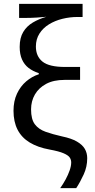

<svg xmlns="http://www.w3.org/2000/svg" viewBox="-20 -780 490 995"><path d="M50 -206Q50 -256 68 -294.5Q86 -333 116 -358.5Q146 -384 181 -395V-401Q150 -411 128 -428Q106 -445 94 -472Q82 -499 82 -537Q82 -584 100.5 -614.5Q119 -645 150.5 -663.5Q182 -682 220 -693Q202 -691 171.5 -689Q141 -687 106 -687H79V-760H408V-692H382Q342 -692 303.5 -682.5Q265 -673 234 -654Q203 -635 184.5 -606Q166 -577 166 -539Q166 -488 200.5 -460.5Q235 -433 317 -433H395V-366H315Q258 -366 219.5 -345.5Q181 -325 161 -290.5Q141 -256 141 -213Q141 -162 160.5 -136Q180 -110 216.5 -97Q253 -84 302 -73Q350 -63 378.5 -46.5Q407 -30 419.5 -8.5Q432 13 432 40Q432 84 414 123.5Q396 163 375 195H292Q307 174 320 150Q333 126 341 103Q349 80 349 62Q349 48 341.5 36.5Q334 25 310 14.5Q286 4 237 -5Q176 -16 134 -41.5Q92 -67 71 -108Q50 -149 50 -206Z"/></svg>

Font: Noto Sans Display
Style: Regular
Weight: 400
Designer: Monotype Design Team
Foundry: Monotype Imaging Inc.
Version: Version 2.003